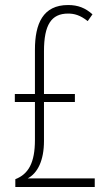

<svg xmlns="http://www.w3.org/2000/svg" viewBox="-20 -744 436 764"><path d="M251 -724C151 -724 119 -650 119 -546V-370H39V-338H119V-187C119 -96 93 -51 41 -31V0H357V-34H90C130 -55 155 -106 155 -183V-338H278V-370H155V-540C155 -645 184 -690 251 -690C275 -690 299 -684 329 -660L348 -687C320 -712 291 -724 251 -724Z"/></svg>

Font: Noto Sans Bengali ExtraCondensed ExtraLight
Style: Regular
Weight: 200
Width: 2
Designer: Joana Ranito - Universal Thirst; Jelle Bosma - Monotype Design Team
Foundry: Universal Thirst ehf.
Version: Version 3.000